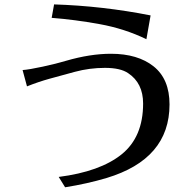

<svg xmlns="http://www.w3.org/2000/svg" viewBox="-20 -791 870 851"><path d="M80.1 -480.5Q108.4 -482.4 169.4 -495.6Q230.5 -508.8 272.5 -521.5Q379.9 -552.7 471.7 -552.7Q590.8 -552.7 661.1 -496.6Q731.4 -440.4 731.4 -328.1Q731.4 -85.9 452.1 -2Q367.2 23.4 268.6 39.1L240.2 -6.8Q423.8 -30.3 519 -106.9Q614.3 -183.6 614.3 -332Q614.3 -422.9 547.9 -466.8Q513.7 -490.2 445.3 -490.2Q377 -490.2 312 -472.7Q247.1 -455.1 199.2 -441.9Q151.4 -428.7 99.6 -408.2ZM209 -711.9 219.7 -771.5Q435.5 -764.6 647.5 -722.7L628.9 -617.2Q532.2 -664.1 421.4 -684.1Q310.5 -704.1 209 -711.9Z"/></svg>

Font: GenEi LateMin P v2
Style: Medium
Weight: 500
Designer: o_tamon (Modified)
Foundry: o_tamon / Adobe Systems Incorporated / FONT 910 / Philipp H. Poll
Version: Version 2.1;Original Version 1.004